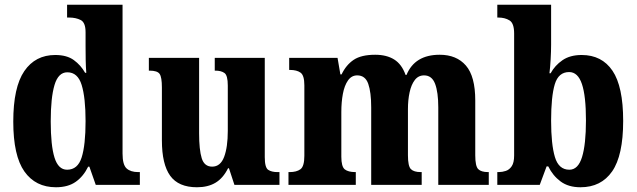

<svg xmlns="http://www.w3.org/2000/svg" viewBox="-20 -780 2688 810"><path d="M216 10Q130 10 83 -56.5Q36 -123 36 -267Q36 -412 82.5 -480Q129 -548 213 -548Q262 -548 291.5 -526.5Q321 -505 339 -473H344Q342 -497 341.5 -527.5Q341 -558 341 -586V-644Q341 -685 320.5 -695.5Q300 -706 271 -706H263V-760H497V-132Q497 -85 514 -69.5Q531 -54 563 -54H570V0H384L357 -77H352Q332 -36 299.5 -13Q267 10 216 10ZM263 -64Q308 -64 324.5 -116Q341 -168 341 -269Q341 -368 324.5 -421.5Q308 -475 264 -475Q226 -475 210 -421.5Q194 -368 194 -268Q194 -166 210 -115Q226 -64 263 -64Z M811 10Q733 10 698 -38.5Q663 -87 663 -188V-411Q663 -454 653.5 -468Q644 -482 611 -482H608V-536H820V-218Q820 -148 831 -112.5Q842 -77 875 -77Q910 -77 925.5 -118Q941 -159 941 -228V-419Q941 -462 927 -472Q913 -482 889 -482H886V-536H1097V-117Q1097 -73 1111.5 -63.5Q1126 -54 1150 -54H1159V0H969L946 -70H942Q921 -28 889 -9Q857 10 811 10Z M1197 0V-54H1202Q1231 -54 1247.5 -66Q1264 -78 1264 -123V-420Q1264 -462 1248 -473.5Q1232 -485 1203 -485H1200V-536H1404L1416 -466H1421Q1440 -506 1472 -527.5Q1504 -549 1563 -549Q1611 -549 1643 -529Q1675 -509 1691 -464H1695Q1730 -549 1835 -549Q1906 -549 1945.5 -503.5Q1985 -458 1985 -356V-125Q1985 -79 1997.5 -66.5Q2010 -54 2039 -54H2042V0H1829V-327Q1829 -391 1815.5 -426.5Q1802 -462 1769 -462Q1745 -462 1730 -442.5Q1715 -423 1708 -390.5Q1701 -358 1701 -320V-125Q1701 -79 1713.5 -66.5Q1726 -54 1755 -54H1759V0H1546V-327Q1546 -391 1533.5 -426.5Q1521 -462 1487 -462Q1463 -462 1448 -440.5Q1433 -419 1426.5 -384Q1420 -349 1420 -308V-119Q1420 -77 1434.5 -65.5Q1449 -54 1479 -54H1481V0Z M2429 10Q2378 10 2345 -14.5Q2312 -39 2293 -78H2286L2257 0H2078V-54H2084Q2099 -54 2114 -59Q2129 -64 2139 -79Q2149 -94 2149 -124V-639Q2149 -682 2129.5 -694Q2110 -706 2082 -706H2078V-760H2305V-591Q2305 -564 2303 -529Q2301 -494 2298 -471H2303Q2321 -504 2353 -526Q2385 -548 2434 -548Q2519 -548 2564 -481.5Q2609 -415 2609 -270Q2609 -124 2562.5 -57Q2516 10 2429 10ZM2382 -64Q2419 -64 2435.5 -117.5Q2452 -171 2452 -272Q2452 -375 2435 -425.5Q2418 -476 2381 -476Q2336 -476 2320.5 -424.5Q2305 -373 2305 -271Q2305 -171 2321 -117.5Q2337 -64 2382 -64Z"/></svg>

Font: Noto Serif Tamil Condensed ExtraBold
Style: Italic
Weight: 800
Width: 3
Italic angle: -12°
Designer: Indian Type Foundry, Tom Grace, and the Monotype Design Team
Foundry: Monotype Imaging Inc.
Version: Version 2.003; ttfautohint (v1.8.4.7-5d5b)